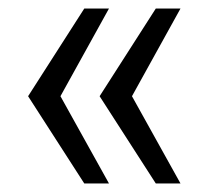

<svg xmlns="http://www.w3.org/2000/svg" viewBox="-20 -530 513 451"><path d="M178 -99 46 -304 178 -510H236L122 -304L236 -99ZM346 -99 214 -304 346 -510H404L290 -304L404 -99Z"/></svg>

Font: Saira
Style: Regular
Weight: 400
Designer: Hector Gatti with collaboration of the Omnibus-Type team
Foundry: Omnibus-Type
Version: Version 1.100; ttfautohint (v1.8.3)